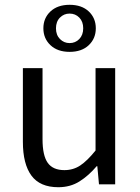

<svg xmlns="http://www.w3.org/2000/svg" viewBox="-20 -771 584 803"><path d="M224 12Q147.3 12 111.5 -36.5Q75.7 -85 75.7 -178V-486H157.9V-188.7Q157.9 -120.8 179.5 -90.2Q201.2 -59.5 249.3 -59.5Q286.4 -59.5 315.7 -79Q345 -98.5 379.6 -141.5V-486H461.7V0H394L387 -75.9H384.3Q350.8 -36.3 312.4 -12.2Q274 12 224 12ZM271.2 -554.1Q220.6 -554.1 191 -582.1Q161.4 -610.1 161.4 -652.7Q161.4 -695.2 191 -723.1Q220.6 -750.9 271.2 -750.9Q321.8 -750.9 351.3 -723.1Q380.7 -695.2 380.7 -652.7Q380.7 -610.1 351.3 -582.1Q321.8 -554.1 271.2 -554.1ZM271 -590.8Q295.3 -590.8 311.6 -607.7Q328 -624.7 328 -652.7Q328 -680.7 311.6 -697.5Q295.3 -714.2 270.9 -714.2Q247.5 -714.2 230.8 -697.5Q214.1 -680.8 214.1 -652.5Q214.1 -624.7 230.8 -607.7Q247.6 -590.8 271 -590.8Z"/></svg>

Font: Source Sans Variable
Style: Regular
Weight: 200
Designer: Paul D. Hunt
Foundry: Adobe Systems Incorporated
Version: Version 3.006;hotconv 1.0.111;makeotfexe 2.5.65597